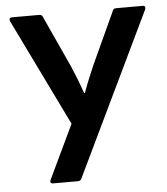

<svg xmlns="http://www.w3.org/2000/svg" viewBox="-49 -699 648 744"><g transform="rotate(-5 275.0 -327.5)"><path d="M127 0Q121 0 118.5 -4Q116 -8 119 -14L219 -224L16 -641Q12 -655 25 -655H131Q141 -655 144 -647L237 -444Q248 -418 258 -392.5Q268 -367 278 -338H281Q291 -367 302 -393Q313 -419 324 -445L417 -647Q420 -655 430 -655H534Q540 -655 542 -651Q544 -647 542 -641L238 -8Q234 0 224 0Z"/></g></svg>

Font: Sofia Sans Semi Condensed
Style: Bold
Weight: 700
Designer: Botio Nikoltchev, Ani Petrova
Foundry: lettersoup
Version: Version 4.100; ttfautohint (v1.8.4.7-5d5b)